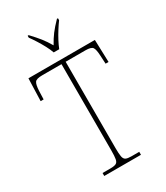

<svg xmlns="http://www.w3.org/2000/svg" viewBox="-226 -1025 967 1119"><g transform="rotate(-30 258.0 -465.5)"><path d="M132 0V-20H186Q211 -20 223 -26Q235 -32 238.5 -51Q242 -70 242 -108V-689H112Q73 -689 63 -675Q53 -661 51 -620L49 -563H29L34 -714H481L486 -563H466L463 -620Q461 -661 451.5 -675Q442 -689 403 -689H270V-108Q270 -70 273.5 -51Q277 -32 289 -26Q301 -20 326 -20H379V0ZM237 -771Q229 -794 215 -820.5Q201 -847 184.5 -873Q168 -899 154 -918V-931H161Q194 -896 215 -869.5Q236 -843 257 -807Q277 -843 297 -869.5Q317 -896 351 -931H358V-918Q344 -899 327.5 -873Q311 -847 297 -820.5Q283 -794 274 -771Z"/></g></svg>

Font: Noto Serif Lao SemiCondensed Thin
Style: Regular
Weight: 100
Width: 4
Designer: Monotype Design Team
Foundry: Monotype Imaging Inc.
Version: Version 2.003; ttfautohint (v1.8.4.7-5d5b)